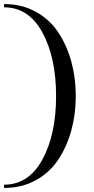

<svg xmlns="http://www.w3.org/2000/svg" viewBox="-20 -720 463 945"><path d="M256 -247Q256 -437 188.5 -560.5Q121 -684 0 -684V-700Q87 -700 155.5 -662.5Q224 -625 266.5 -561Q309 -497 331 -417Q353 -337 353 -247Q353 -158 331 -78Q309 2 266.5 66Q224 130 155.5 167.5Q87 205 0 205V189Q121 189 188.5 65.5Q256 -58 256 -247Z"/></svg>

Font: Elsie Swash Caps
Style: Regular
Weight: 400
Designer: Alejandro Inler
Foundry: Alejandro Inler
Version: 1.001